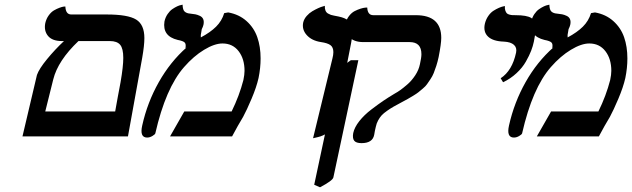

<svg xmlns="http://www.w3.org/2000/svg" viewBox="-20 -584 2706 822"><path d="M76.2 0 138.2 -263.2Q147.5 -289.6 181.4 -330.8Q215.3 -372.1 253.9 -408.2H245.1Q204.1 -408.2 185.8 -429.9Q167.5 -451.7 173.8 -484.9Q178.2 -503.9 188.7 -518.3Q199.2 -532.7 211.2 -539.6Q223.1 -546.4 234.1 -550.5Q245.1 -554.7 252.4 -555.7L259.8 -556.2Q261.2 -522 285.2 -522H437Q527.8 -522 563 -500.2Q598.1 -478.5 598.1 -420.9Q598.1 -389.6 588.9 -336.9L527.8 0ZM450.2 -408.2H315.9Q228 -324.7 208 -244.1L173.8 -106.9H473.1Q476.6 -125.5 484.1 -168Q491.7 -210.4 496.1 -231.9Q507.8 -299.3 507.8 -335.9Q507.8 -376.5 494.4 -392.3Q481 -408.2 450.2 -408.2Z M939.9 -527.8 957 -530.8Q1003.4 -522.5 1035.4 -493.9Q1067.4 -465.3 1081.5 -424.8Q1095.7 -384.3 1095.7 -334Q1095.7 -293 1086.9 -250Q1078.1 -210.9 1057.1 -161.4Q1036.1 -111.8 1021 -84Q998.5 -46.9 973.6 0H708L769 -106.9H971.7Q1004.9 -174.8 1022 -241.2Q1026.9 -264.6 1026.9 -280.8Q1026.9 -332 1001.5 -365Q976.1 -397.9 932.6 -397.9Q898.4 -397.9 853.8 -370.8Q809.1 -343.8 768.1 -296.9Q689 -206.5 645 -13.2Q643.6 -8.3 632.3 -1.7Q621.1 4.9 609.9 4.9Q577.1 4.9 588.9 -46.9Q610.8 -145.5 659.9 -232.4Q709 -319.3 778.8 -380.9L773.9 -377.9Q777.3 -395 770.8 -401.9Q764.2 -408.7 740.7 -413.1Q674.3 -429.2 684.1 -492.2Q688 -509.8 697.5 -523.7Q707 -537.6 717.8 -544.9Q728.5 -552.2 738.5 -556.9Q748.5 -561.5 755.4 -562.5L761.7 -564Q762.2 -541.5 770.8 -534.2Q779.3 -526.9 793 -525.9Q807.6 -524.4 816.4 -522.7Q825.2 -521 835.7 -516.1Q846.2 -511.2 850.1 -501.7Q854 -492.2 851.1 -478Q849.1 -469.2 843.8 -459Q842.8 -454.6 841.8 -446.8Q838.4 -433.1 839.8 -423.8Q880.4 -445.3 905 -469.7Q929.7 -494.1 939.9 -527.8Z M1320.3 7.8 1403.3 -334Q1407.2 -349.1 1407.2 -360.8Q1407.2 -381.8 1394.5 -390.9Q1381.8 -399.9 1354.5 -403.8Q1314.9 -409.7 1293.2 -433.8Q1271.5 -458 1278.3 -488.8Q1282.2 -503.4 1293.2 -515.9Q1304.2 -528.3 1317.1 -535.9Q1330.1 -543.5 1342.3 -549.1Q1354.5 -554.7 1362.8 -556.6L1370.6 -559.1Q1370.1 -546.9 1373.5 -538.6Q1377 -530.3 1384.3 -526.1Q1391.6 -522 1396.7 -520.3Q1401.9 -518.6 1410.2 -517.1Q1431.6 -513.2 1442.9 -510Q1454.1 -506.8 1466.6 -499.8Q1479 -492.7 1484.1 -481Q1489.3 -469.2 1489.3 -451.2Q1489.3 -430.7 1483.4 -400.9L1415.5 -54.2Q1409.7 -32.7 1385.7 -17.1Q1361.8 -1.5 1341.3 2.9Z M1350.1 217.8 1325.2 207 1422.9 -251Q1431.6 -292 1481.9 -326.2H1514.2L1407.2 175.8Q1403.8 189.5 1350.1 217.8ZM1588.9 -41Q1585 -25.4 1585 -23.9L1582 -6.8Q1575.2 28.8 1527.8 28.8Q1504.9 28.8 1496.6 18.6Q1488.3 8.3 1492.2 -14.2Q1497.6 -39.1 1518.3 -65.4Q1539.1 -91.8 1569.8 -115.2Q1600.6 -138.7 1621.6 -152.8Q1642.6 -167 1667 -181.6Q1670.9 -184.1 1672.9 -185.1Q1681.2 -189.5 1693.6 -198.2Q1706.1 -207 1724.4 -222.9Q1742.7 -238.8 1757.8 -261.7Q1772.9 -284.7 1777.8 -309.1Q1784.2 -337.4 1784.2 -352.1Q1784.2 -403.8 1733.9 -403.8H1535.2Q1494.6 -403.8 1473.4 -426.8Q1452.1 -449.7 1459 -482.9Q1463.4 -501.5 1474.4 -515.6Q1485.4 -529.8 1498.3 -536.4Q1511.2 -543 1523.7 -546.9Q1536.1 -550.8 1543.9 -551.3L1552.2 -551.8Q1553.7 -519 1578.1 -519H1760.3Q1869.1 -519 1869.1 -421.9Q1869.1 -397 1857.9 -339.8Q1853.5 -319.3 1847.9 -302Q1842.3 -284.7 1836.9 -271.2Q1831.5 -257.8 1822.8 -244.9Q1814 -231.9 1808.1 -223.4Q1802.2 -214.8 1790 -204.6Q1777.8 -194.3 1771.2 -189Q1764.6 -183.6 1749 -174.1Q1733.4 -164.6 1725.8 -160.4Q1718.3 -156.2 1699.2 -146Q1676.3 -133.8 1665 -127.4Q1653.8 -121.1 1637.9 -110.1Q1622.1 -99.1 1614 -90.3Q1606 -81.5 1598.9 -68.6Q1591.8 -55.7 1588.9 -41Z M2133.8 -231.9 2123.5 -249Q2172.9 -281.2 2189.5 -358.9Q2193.8 -379.9 2180.2 -392.1Q2166.5 -404.3 2137.7 -405.8Q2090.8 -407.2 2069.6 -427.2Q2048.3 -447.3 2055.7 -481.9Q2060.1 -500.5 2070.3 -515.4Q2080.6 -530.3 2092.5 -537.8Q2104.5 -545.4 2115.7 -550.3Q2127 -555.2 2134.3 -556.6L2141.6 -558.1Q2140.6 -546.9 2143.3 -539.1Q2146 -531.2 2149.7 -527.3Q2153.3 -523.4 2160.9 -521.5Q2168.5 -519.5 2173.3 -519.3Q2178.2 -519 2187.5 -519Q2234.9 -519 2254.2 -507.3Q2273.4 -495.6 2273.4 -462.9Q2273.4 -442.4 2265.6 -405.8Q2261.7 -386.7 2253.9 -366.5Q2246.1 -346.2 2231.4 -320.3Q2216.8 -294.4 2191.4 -270.8Q2166 -247.1 2133.8 -231.9Z M2510.3 -527.8 2527.3 -530.8Q2573.7 -522.5 2605.7 -493.9Q2637.7 -465.3 2651.9 -424.8Q2666 -384.3 2666 -334Q2666 -293 2657.2 -250Q2648.4 -210.9 2627.4 -161.4Q2606.4 -111.8 2591.3 -84Q2568.8 -46.9 2543.9 0H2278.3L2339.4 -106.9H2542Q2575.2 -174.8 2592.3 -241.2Q2597.2 -264.6 2597.2 -280.8Q2597.2 -332 2571.8 -365Q2546.4 -397.9 2502.9 -397.9Q2468.8 -397.9 2424.1 -370.8Q2379.4 -343.8 2338.4 -296.9Q2259.3 -206.5 2215.3 -13.2Q2213.9 -8.3 2202.6 -1.7Q2191.4 4.9 2180.2 4.9Q2147.5 4.9 2159.2 -46.9Q2181.2 -145.5 2230.2 -232.4Q2279.3 -319.3 2349.1 -380.9L2344.2 -377.9Q2347.7 -395 2341.1 -401.9Q2334.5 -408.7 2311 -413.1Q2244.6 -429.2 2254.4 -492.2Q2258.3 -509.8 2267.8 -523.7Q2277.3 -537.6 2288.1 -544.9Q2298.8 -552.2 2308.8 -556.9Q2318.8 -561.5 2325.7 -562.5L2332 -564Q2332.5 -541.5 2341.1 -534.2Q2349.6 -526.9 2363.3 -525.9Q2377.9 -524.4 2386.7 -522.7Q2395.5 -521 2406 -516.1Q2416.5 -511.2 2420.4 -501.7Q2424.3 -492.2 2421.4 -478Q2419.4 -469.2 2414.1 -459Q2413.1 -454.6 2412.1 -446.8Q2408.7 -433.1 2410.2 -423.8Q2450.7 -445.3 2475.3 -469.7Q2500 -494.1 2510.3 -527.8Z"/></svg>

Font: Linear Smooth
Style: Bold Italic
Weight: 700
Designer: Philipp H. Poll, Flanker
Foundry: Philipp H. Poll, reworked by Flanker
Version: Version 1.061 | FøM Fix